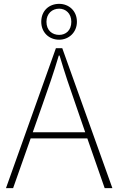

<svg xmlns="http://www.w3.org/2000/svg" viewBox="-20 -976 614 996"><path d="M287 -931C321 -931 350 -906 350 -863C350 -818 321 -795 287 -795C251 -795 221 -818 221 -863C221 -906 251 -931 287 -931ZM287 -770C337 -770 379 -808 379 -863C379 -920 337 -956 287 -956C234 -956 194 -920 194 -863C194 -808 234 -770 287 -770ZM150 -290 201 -435C232 -523 258 -597 285 -688H289C316 -597 341 -523 372 -435L422 -290ZM523 0H563L303 -726H270L11 0H48L139 -258H433Z"/></svg>

Font: Noto Sans CJK JP Thin
Style: Regular
Weight: 250
Designer: Ryoko NISHIZUKA (kana & ideographs); Paul D. Hunt (Latin, Greek & Cyrillic); Wenlong ZHANG (bopomofo); Sandoll Communica
Foundry: Adobe Systems Incorporated
Version: Version 1.004;PS 1.004;hotconv 1.0.82;makeotf.lib2.5.63406